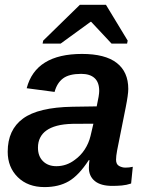

<svg xmlns="http://www.w3.org/2000/svg" viewBox="-20 -760 596 790"><path d="M442.4 4.9Q394.5 4.9 370.1 -15.1Q345.7 -35.2 345.7 -69.8Q345.7 -78.6 346.4 -86.4Q347.2 -94.2 348.1 -101.1H345.2Q304.2 -38.1 262.9 -14.2Q221.7 9.8 163.1 9.8Q94.7 9.8 53.2 -31Q11.7 -71.8 11.7 -135.7Q11.7 -226.1 74.7 -272.2Q137.7 -318.4 278.3 -320.8L377.9 -322.3Q388.2 -368.7 388.2 -385.7Q388.2 -421.4 369.1 -438.7Q350.1 -456.1 314 -456.1Q264.2 -456.1 239.3 -437.3Q214.4 -418.5 204.6 -381.8L89.8 -397Q108.4 -467.8 165.3 -502.9Q222.2 -538.1 317.4 -538.1Q412.6 -538.1 460.2 -501.2Q507.8 -464.4 507.8 -394Q507.8 -371.1 497.1 -317.4L461.9 -141.1Q457.5 -117.2 457.5 -103Q457.5 -84 470 -77.1Q482.4 -70.3 496.1 -70.3Q511.7 -70.3 526.4 -73.7L519.5 -4.9Q500.5 1.5 481.2 3.2Q461.9 4.9 442.4 4.9ZM136.2 -152.3Q136.2 -117.2 157 -96.7Q177.7 -76.2 211.9 -76.2Q253.9 -76.2 288.1 -102.5Q312 -119.6 328.6 -145Q345.2 -170.4 352.5 -200.7L364.3 -251L278.8 -250.5Q240.2 -249.5 214.1 -242.4Q188 -235.4 170.9 -223.1Q154.3 -211.4 145.3 -193.6Q136.2 -175.8 136.2 -152.3ZM353 -670.4 229.5 -580.6H155.3L157.7 -592.8L308.6 -740.2H416L505.4 -592.8L502.9 -580.6H439L355 -670.4Z"/></svg>

Font: Arimo SemiBold
Style: Italic
Weight: 600
Italic angle: -12°
Version: Version 1.33